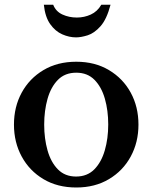

<svg xmlns="http://www.w3.org/2000/svg" viewBox="-20 -802 660 832"><path d="M310.5 10.5Q229 10.5 168.2 -25.8Q107.5 -62 74 -123.8Q40.5 -185.5 40.5 -262Q40.5 -339 74 -400.5Q107.5 -462 168.2 -498.2Q229 -534.5 310.5 -534.5Q391.5 -534.5 452.2 -498.2Q513 -462 546.5 -400.5Q580 -339 580 -262Q580 -185.5 546.5 -123.8Q513 -62 452.2 -25.8Q391.5 10.5 310.5 10.5ZM309.5 -37Q358 -37 388.8 -68.2Q419.5 -99.5 434.2 -150.8Q449 -202 449 -262.5Q449 -323 434.5 -374Q420 -425 389.5 -456Q359 -487 310.5 -487Q261.5 -487 231 -456Q200.5 -425 186 -373.8Q171.5 -322.5 171.5 -262Q171.5 -201.5 186 -150.2Q200.5 -99 231 -68Q261.5 -37 309.5 -37ZM309.5 -640Q280 -640 249.8 -653.2Q219.5 -666.5 197.5 -697.5Q175.5 -728.5 170 -781.5H210.5Q222 -752 250.8 -739Q279.5 -726 313 -726Q345 -726 373.5 -739Q402 -752 419 -781.5H459Q442.5 -718.5 415.5 -688.2Q388.5 -658 359.8 -649Q331 -640 309.5 -640Z"/></svg>

Font: Libre Caslon Text Medium
Style: Regular
Weight: 500
Designer: Pablo Impallari, Rodrigo Fuenzalida, Katja Schimmel
Foundry: Pablo Impallari, Rodrigo Fuenzalida
Version: Version 2.000